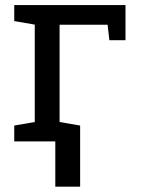

<svg xmlns="http://www.w3.org/2000/svg" viewBox="-20 -548 565 744"><path d="M35.2 0V-61.5L114.7 -75.2V-452.6L35.2 -466.3V-528.3H466.3V-392.1H403.8L397 -452.1H210.9V-75.2L290.5 -61.5V0ZM194.3 175.3V-52.7H290.5V175.3Z"/></svg>

Font: Roboto Slab LO
Style: Regular
Weight: 400
Designer: Google
Version: Version 2.000